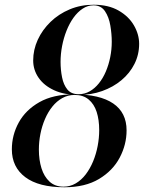

<svg xmlns="http://www.w3.org/2000/svg" viewBox="-20 -780 607 810"><path d="M252 10Q143.5 10 86.8 -32.5Q30 -75 30 -150Q30 -210 59 -263Q88 -316 146.2 -349Q204.5 -382 292 -382Q401 -382 457.5 -343.5Q514 -305 514 -230Q514 -170 485 -115Q456 -60 397.8 -25Q339.5 10 252 10ZM248 7.5Q276 7.5 299.8 -6.5Q323.5 -20.5 341.8 -44.5Q360 -68.5 372.8 -99.2Q385.5 -130 392 -164Q398.5 -198 398.5 -231Q398.5 -274.5 387.8 -307.8Q377 -341 354 -360.2Q331 -379.5 295 -379.5Q266.5 -379.5 242.8 -366.2Q219 -353 200.8 -330.2Q182.5 -307.5 169.8 -277.8Q157 -248 150.5 -215Q144 -182 144 -149Q144 -105.5 155 -70.2Q166 -35 189 -13.8Q212 7.5 248 7.5ZM312 -379.5Q251.5 -379.5 208.5 -399.2Q165.5 -419 142.8 -452Q120 -485 120 -525Q120 -570 139.2 -612Q158.5 -654 193 -687.5Q227.5 -721 274 -740.5Q320.5 -760 375 -760Q437.5 -760 480.2 -735.5Q523 -711 545 -673Q567 -635 567 -595Q567 -549.5 547.2 -510.2Q527.5 -471 492.5 -441.8Q457.5 -412.5 411.2 -396Q365 -379.5 312 -379.5ZM311.5 -382.5Q337 -382.5 358.5 -394.8Q380 -407 397.2 -428.5Q414.5 -450 426.5 -478.2Q438.5 -506.5 445 -538.8Q451.5 -571 451.5 -604Q451.5 -636.5 445.5 -672.2Q439.5 -708 422.8 -732.8Q406 -757.5 374.5 -757.5Q350 -757.5 328.8 -743.5Q307.5 -729.5 290.2 -705.5Q273 -681.5 260.8 -650.8Q248.5 -620 242 -586Q235.5 -552 235.5 -519Q235.5 -485.5 241.8 -454Q248 -422.5 264.2 -402.5Q280.5 -382.5 311.5 -382.5Z"/></svg>

Font: Bodoni Moda 72pt Medium
Style: Italic
Weight: 500
Italic angle: -13°
Designer: Owen Earl
Foundry: indestructible type
Version: Version 2.004